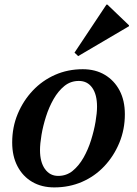

<svg xmlns="http://www.w3.org/2000/svg" viewBox="-20 -802 596 835"><path d="M216 13Q161 13 120 -11Q79 -35 56 -79Q33 -123 33 -182Q33 -249 57 -306.5Q81 -364 122.5 -408Q164 -452 219.5 -476.5Q275 -501 340 -501Q395 -501 436 -476.5Q477 -452 500 -408.5Q523 -365 523 -305Q523 -239 499 -181Q475 -123 433.5 -79Q392 -35 336.5 -11Q281 13 216 13ZM233 -37Q269 -37 296 -59Q323 -81 343 -116Q363 -151 376 -192.5Q389 -234 395.5 -272.5Q402 -311 402 -338Q402 -391 381 -420.5Q360 -450 323 -450Q287 -450 260 -428Q233 -406 213 -371Q193 -336 180 -295Q167 -254 160.5 -215.5Q154 -177 154 -149Q154 -97 175.5 -67Q197 -37 233 -37ZM320 -558 304 -573 443 -782H447L541 -692V-688Z"/></svg>

Font: Platypi Light Medium
Style: Italic
Weight: 500
Italic angle: -13°
Version: Version 1.200